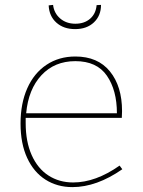

<svg xmlns="http://www.w3.org/2000/svg" viewBox="-20 -759 586 785"><path d="M480 -67Q375 6 276 6Q214 6 166 -24.5Q118 -55 91 -113.5Q64 -172 64 -254Q64 -336 91.5 -398Q119 -460 170 -494Q221 -528 288 -528Q380 -528 429.5 -467Q479 -406 479 -305L478 -277H85V-256Q85 -180 109.5 -125Q134 -70 178 -41.5Q222 -13 279 -13Q371 -13 469 -82ZM87 -296H458Q458 -390 417 -449.5Q376 -509 288 -509Q203 -509 149.5 -451.5Q96 -394 87 -296ZM179 -737 197 -739Q201 -705 226 -683.5Q251 -662 288 -662Q325 -662 348.5 -682.5Q372 -703 375 -738L393 -739Q393 -695 364 -667.5Q335 -640 287 -640Q240 -640 210.5 -666.5Q181 -693 179 -737Z"/></svg>

Font: Bitter Pro Thin
Style: Regular
Weight: 250
Designer: Sol Matas, and Bitter project Authors
Foundry: Sol Matas
Version: Version 1.010